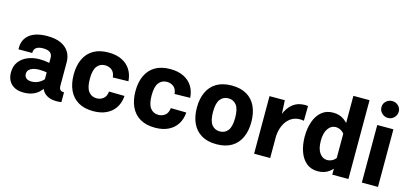

<svg xmlns="http://www.w3.org/2000/svg" viewBox="-65 -1251 3688 1728"><g transform="rotate(15 1778.5 -387.5)"><path d="M270.5 -541.5Q195.3 -541.5 145 -519.3Q94.7 -497.1 70.6 -456.3Q46.4 -415.5 49.8 -358.9H177.7Q177.7 -393.6 199.5 -409.2Q221.2 -424.8 263.7 -424.8Q306.2 -424.8 327.6 -408.7Q349.1 -392.6 349.1 -358.9V-142.1Q349.1 -81.5 375.5 -47.6Q401.9 -13.7 446.5 -2.4Q491.2 8.8 545.9 0.5V-90.8Q519 -90.8 509 -103.5Q499 -116.2 499 -141.1V-358.9Q499 -413.1 473.6 -454.3Q448.2 -495.6 397.5 -518.6Q346.7 -541.5 270.5 -541.5ZM400.4 -154.8 353.5 -164.6Q346.7 -156.7 335.9 -147Q325.2 -137.2 310.8 -128.7Q296.4 -120.1 278.3 -114.5Q260.3 -108.9 238.8 -108.9Q204.1 -108.9 187.3 -123.8Q170.4 -138.7 170.4 -164.1Q170.4 -195.8 200.7 -212.9Q231 -230 279.3 -230Q300.3 -230 320.1 -228Q339.8 -226.1 358.4 -221.2L406.2 -298.3Q372.1 -308.1 335.7 -314.9Q299.3 -321.8 255.9 -321.8Q198.7 -321.8 148.9 -301.5Q99.1 -281.2 68.6 -241.2Q38.1 -201.2 38.1 -141.6Q38.1 -72.3 79.8 -33.4Q121.6 5.4 192.4 5.4Q238.8 5.4 273.2 -7.1Q307.6 -19.5 332.3 -41.7Q356.9 -64 373.5 -93Q390.1 -122.1 400.4 -154.8Z M842.3 -541Q757.8 -541 701.4 -507.6Q645 -474.1 616.7 -412.8Q588.4 -351.6 588.4 -268.6Q588.4 -185.5 616.7 -124Q645 -62.5 701.4 -28.8Q757.8 4.9 842.3 4.9Q914.6 4.9 966.3 -20.8Q1018.1 -46.4 1047.1 -92.5Q1076.2 -138.7 1080.1 -200.2L935.5 -202.6Q930.7 -156.7 904.3 -135.7Q877.9 -114.7 841.8 -114.7Q794.9 -114.7 766.8 -150.9Q738.8 -187 738.8 -269.5Q738.8 -351.1 766.8 -386.5Q794.9 -421.9 841.8 -421.9Q877.9 -421.9 904.3 -400.9Q930.7 -379.9 935.5 -334L1080.1 -336.9Q1076.2 -398.4 1047.1 -444.3Q1018.1 -490.2 966.3 -515.6Q914.6 -541 842.3 -541Z M1418 -541Q1333.5 -541 1277.1 -507.6Q1220.7 -474.1 1192.4 -412.8Q1164.1 -351.6 1164.1 -268.6Q1164.1 -185.5 1192.4 -124Q1220.7 -62.5 1277.1 -28.8Q1333.5 4.9 1418 4.9Q1490.2 4.9 1542 -20.8Q1593.8 -46.4 1622.8 -92.5Q1651.9 -138.7 1655.8 -200.2L1511.2 -202.6Q1506.3 -156.7 1480 -135.7Q1453.6 -114.7 1417.5 -114.7Q1370.6 -114.7 1342.5 -150.9Q1314.5 -187 1314.5 -269.5Q1314.5 -351.1 1342.5 -386.5Q1370.6 -421.9 1417.5 -421.9Q1453.6 -421.9 1480 -400.9Q1506.3 -379.9 1511.2 -334L1655.8 -336.9Q1651.9 -398.4 1622.8 -444.3Q1593.8 -490.2 1542 -515.6Q1490.2 -541 1418 -541Z M1990.2 -421.9Q2037.1 -421.9 2065.2 -386.2Q2093.3 -350.6 2093.3 -268.1Q2093.3 -185.5 2065.7 -149.7Q2038.1 -113.8 1990.2 -113.8Q1942.9 -113.8 1914.8 -149.7Q1886.7 -185.5 1886.7 -268.1Q1886.7 -350.6 1915 -386.2Q1943.4 -421.9 1990.2 -421.9ZM1990.2 -541Q1905.8 -541 1849.4 -507.3Q1793 -473.6 1764.6 -412.4Q1736.3 -351.1 1736.3 -268.1Q1736.3 -185.1 1764.9 -123.5Q1793.5 -62 1849.9 -28.3Q1906.2 5.4 1990.2 5.4Q2074.2 5.4 2130.6 -28.3Q2187 -62 2215.3 -123.5Q2243.7 -185.1 2243.7 -268.1Q2243.7 -351.1 2215.6 -412.4Q2187.5 -473.6 2131.1 -507.3Q2074.7 -541 1990.2 -541Z M2341.3 -536.6V0H2491.2V-390.1L2483.9 -536.6ZM2697.3 -402.3 2699.2 -540Q2692.9 -541 2686 -541.7Q2679.2 -542.5 2672.4 -542.5Q2609.4 -542.5 2567.6 -513.2Q2525.9 -483.9 2501.2 -435.1Q2476.6 -386.2 2465.3 -326.9Q2454.1 -267.6 2452.1 -207.5L2491.2 -201.2Q2493.7 -257.3 2514.4 -304Q2535.2 -350.6 2572.5 -378.4Q2609.9 -406.2 2661.1 -406.2Q2680.7 -406.2 2697.3 -402.3Z M3220.2 0V-734.4H3069.8V0ZM2741.2 -268.1Q2741.2 -192.4 2762.5 -130.6Q2783.7 -68.8 2826.7 -32.2Q2869.6 4.4 2934.6 4.4Q2997.1 4.4 3041.5 -29.8Q3085.9 -64 3118.2 -123.5L3077.1 -165.5Q3060.5 -139.6 3037.6 -127.4Q3014.6 -115.2 2989.3 -115.2Q2947.8 -115.2 2919.4 -154.3Q2891.1 -193.4 2891.1 -268.1Q2891.1 -342.3 2919.4 -382.1Q2947.8 -421.9 2989.3 -421.9Q3014.6 -421.9 3037.6 -409.4Q3060.5 -397 3077.1 -371.1L3118.2 -413.6Q3085.9 -473.1 3041.5 -507.3Q2997.1 -541.5 2934.6 -541.5Q2869.6 -541.5 2826.7 -504.6Q2783.7 -467.8 2762.5 -405.8Q2741.2 -343.8 2741.2 -268.1Z M3339.8 -702.4Q3339.8 -669.4 3363.8 -646Q3387.7 -622.6 3420.7 -622.6Q3453.6 -622.6 3477.3 -646Q3501 -669.4 3501 -702.4Q3501 -735.3 3477.3 -757.5Q3453.6 -779.8 3420.7 -779.8Q3387.7 -779.8 3363.8 -757.5Q3339.8 -735.3 3339.8 -702.4ZM3345.2 -536.6V0H3495.6V-536.6Z"/></g></svg>

Font: Estedad-FD-VF Thin
Style: Regular
Weight: 100
Designer: Amin Abedi
Version: Version 5.0